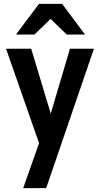

<svg xmlns="http://www.w3.org/2000/svg" viewBox="-20 -760 512 985"><path d="M99 205 202 -87 223 -119 339 -510H462L217 205ZM190 2 11 -510H140L276 -59ZM62 -583 180 -740H299L416 -583H322L191 -710H288L157 -583Z"/></svg>

Font: Instrument Sans SemiCondensed SemiBold
Style: Regular
Weight: 600
Width: 4
Designer: Rodrigo Fuenzalida
Foundry: fragTYPE
Version: Version 1.000;gftools[0.9.28]